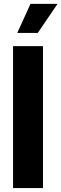

<svg xmlns="http://www.w3.org/2000/svg" viewBox="-20 -964 315 984"><path d="M200.4 -727.5V0H46.9V-727.5ZM68.6 -795.3 136.3 -944.3H275L173.6 -795.3Z"/></svg>

Font: Inter Tight
Style: Regular
Weight: 400
Designer: Rasmus Andersson
Foundry: rsms
Version: Version 3.002